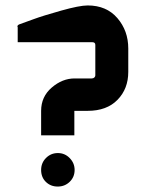

<svg xmlns="http://www.w3.org/2000/svg" viewBox="-20 -685 544 705"><path d="M254 -61Q254 -35 236 -17.5Q218 0 192 0Q166 0 148.5 -17Q131 -34 131 -61Q131 -87 149 -105Q167 -123 192.5 -123Q218 -123 236 -104.5Q254 -86 254 -61ZM302 -665Q371 -665 411 -618.5Q451 -572 451 -507V-421Q451 -359 411.5 -318.5Q372 -278 302 -278H253V-188H131V-278Q131 -330 170 -363.5Q209 -397 254 -397H317Q323 -397 326.5 -400.5Q330 -404 330 -408V-520Q330 -530 319 -530H45V-585Q44 -586 44 -588Q44 -593 52 -596Q72 -603 104.5 -615Q137 -627 204.5 -646Q272 -665 302 -665Z"/></svg>

Font: FifthLeg
Style: Bold
Weight: 700
Designer: Jakub Steiner
Version: Version 1.0